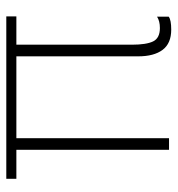

<svg xmlns="http://www.w3.org/2000/svg" viewBox="3 -560 564 610"><g transform="rotate(-90 285.0 -255.0)"><path d="M411 -98V-485H151V0H114V-485H22V-517H538V-485H448V-118Q448 -72 458.5 -50.5Q469 -29 501 -29Q523 -29 537 -38V-1Q532 3 521.5 5Q511 7 496 7Q452 7 431.5 -20.5Q411 -48 411 -98Z"/></g></svg>

Font: Mona Sans VF XLt
Style: Regular
Weight: 200
Designer: Deni Anggara
Foundry: GitHub
Version: Version 2.000;Glyphs 3.2.3 (3260)